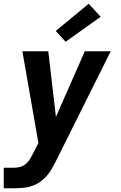

<svg xmlns="http://www.w3.org/2000/svg" viewBox="-27 -795 647 1030"><path d="M-7 215V105H46Q63 105 80.5 100.5Q98 96 112 84Q126 72 135 56.5Q144 41 152 25L153 24V23Q153 23 153 23Q153 23 153 23L179 -28L150 -194L93 -520H232L273 -168L428 -520H567L271 73Q263 88 255 103Q247 118 237 132Q220 155 198 173Q176 191 150.5 200.5Q125 210 98.5 212.5Q72 215 46 215ZM325 -571 272 -629 449 -775 513 -705Z"/></svg>

Font: Iosevka SS04 XBd Ex Obl
Style: Regular
Weight: 800
Width: 7
Italic angle: -9°
Monospace: yes
Designer: Belleve Invis
Foundry: Belleve Invis
Version: Version 19.0.0; ttfautohint (v1.8.4)